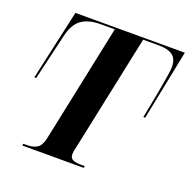

<svg xmlns="http://www.w3.org/2000/svg" viewBox="-127 -837 949 960"><g transform="rotate(20 348.0 -357.0)"><path d="M91 0 93 -10H114Q144 -10 165 -22.5Q186 -35 195 -74L327 -704H252Q187 -704 150 -677Q113 -650 98 -584L41 -341H31L114 -714H696L621 -341H611Q619 -380 627.5 -424.5Q636 -469 643.5 -510.5Q651 -552 655.5 -582.5Q660 -613 660 -623Q660 -667 635.5 -685.5Q611 -704 561 -704H478L347 -82Q343 -67 342 -58.5Q341 -50 341 -44Q341 -24 357 -17Q373 -10 400 -10H420L418 0Z"/></g></svg>

Font: Noto Serif Display SemiCondensed
Style: Bold Italic
Weight: 700
Width: 4
Italic angle: -12°
Designer: Monotype Design Team
Foundry: Monotype Imaging Inc.
Version: Version 2.009